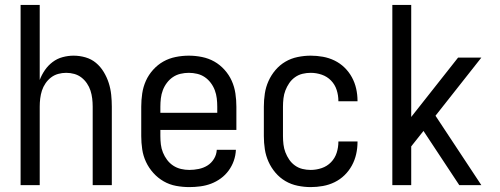

<svg xmlns="http://www.w3.org/2000/svg" viewBox="-20 -755 2040 783"><path d="M64 0V-735H142V-429Q150 -450 163 -469Q176 -488 194.5 -502Q213 -516 235.5 -522Q258 -528 280 -528Q305 -528 329 -521Q353 -514 371.5 -498.5Q390 -483 403 -461.5Q416 -440 423.5 -416.5Q431 -393 433.5 -368.5Q436 -344 436 -320V0H358V-320Q358 -337 356 -353.5Q354 -370 349 -385.5Q344 -401 334.5 -415Q325 -429 312 -439Q299 -449 283 -453.5Q267 -458 250 -458Q233 -458 217 -453.5Q201 -449 188 -439Q175 -429 165.5 -415Q156 -401 151 -385.5Q146 -370 144 -353.5Q142 -337 142 -320V0Z M752 8Q725 8 698 3Q671 -2 647.5 -15.5Q624 -29 605.5 -49.5Q587 -70 575.5 -94.5Q564 -119 560 -146Q556 -173 556 -200V-320Q556 -347 560 -374Q564 -401 575 -425.5Q586 -450 604.5 -470.5Q623 -491 646 -504Q669 -517 696 -522.5Q723 -528 750 -528Q777 -528 804 -522.5Q831 -517 854 -504Q877 -491 895.5 -470.5Q914 -450 925 -425.5Q936 -401 940 -374Q944 -347 944 -320V-225H634V-200Q634 -183 636 -166Q638 -149 644.5 -133Q651 -117 661.5 -103Q672 -89 686.5 -79.5Q701 -70 718 -66Q735 -62 752 -62Q771 -62 790.5 -66Q810 -70 826 -80Q842 -90 852.5 -107Q863 -124 864 -144H942Q941 -121 933.5 -99.5Q926 -78 912.5 -59.5Q899 -41 880.5 -27.5Q862 -14 841 -6Q820 2 797 5Q774 8 752 8ZM866 -295V-320Q866 -337 864 -354Q862 -371 856 -387Q850 -403 839.5 -417Q829 -431 815 -440.5Q801 -450 784 -454Q767 -458 750 -458Q733 -458 716 -454Q699 -450 685 -440.5Q671 -431 660.5 -417Q650 -403 644 -387Q638 -371 636 -354Q634 -337 634 -320V-295Z M1247 8Q1221 8 1194 2.5Q1167 -3 1144 -16.5Q1121 -30 1103.5 -50.5Q1086 -71 1075 -95.5Q1064 -120 1060 -146.5Q1056 -173 1056 -200V-320Q1056 -347 1060 -373.5Q1064 -400 1075 -424.5Q1086 -449 1103.5 -469.5Q1121 -490 1144 -503.5Q1167 -517 1194 -522.5Q1221 -528 1247 -528Q1272 -528 1297 -523.5Q1322 -519 1344.5 -508Q1367 -497 1385 -479.5Q1403 -462 1415 -440Q1427 -418 1432.5 -393.5Q1438 -369 1438 -344V-342H1360V-343Q1360 -366 1353 -388Q1346 -410 1330 -426.5Q1314 -443 1292 -450.5Q1270 -458 1247 -458Q1230 -458 1213.5 -454Q1197 -450 1183 -440Q1169 -430 1159.5 -416Q1150 -402 1144 -386.5Q1138 -371 1136 -354Q1134 -337 1134 -320V-200Q1134 -183 1136 -166Q1138 -149 1144 -133.5Q1150 -118 1159.5 -104Q1169 -90 1183 -80Q1197 -70 1213.5 -66Q1230 -62 1247 -62Q1270 -62 1292 -69.5Q1314 -77 1330 -93.5Q1346 -110 1353 -132Q1360 -154 1360 -177V-178H1438V-176Q1438 -151 1432.5 -126.5Q1427 -102 1415 -80Q1403 -58 1385 -40.5Q1367 -23 1344.5 -12Q1322 -1 1297 3.5Q1272 8 1247 8Z M1580 0V-735H1657V-278L1848 -520H1943L1756 -283L1943 0H1853L1707 -221L1657 -158V0Z"/></svg>

Font: Iosevka Fuck
Style: Regular
Weight: 400
Monospace: yes
Designer: Belleve Invis
Foundry: Belleve Invis
Version: Version 28.0.7; ttfautohint (v1.8.3)